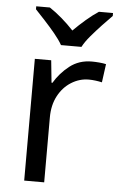

<svg xmlns="http://www.w3.org/2000/svg" viewBox="-54 -804 522 842"><g transform="rotate(5 206.5 -383.0)"><path d="M335 -546Q350 -546 367.5 -544.5Q385 -543 398 -540L387 -459Q374 -462 358.5 -464Q343 -466 329 -466Q288 -466 252 -443.5Q216 -421 194.5 -380.5Q173 -340 173 -286V0H85V-536H157L167 -438H171Q197 -482 238 -514Q279 -546 335 -546ZM194 -606Q181 -629 159 -655.5Q137 -682 113 -708Q89 -734 71 -753V-766H131Q157 -749 185 -725Q213 -701 238 -674Q265 -701 293 -725Q321 -749 347 -766H409V-753Q390 -734 365.5 -708Q341 -682 318.5 -655.5Q296 -629 284 -606Z"/></g></svg>

Font: Noto Sans Shavian
Style: Regular
Weight: 400
Designer: Monotype Design Team
Foundry: Monotype Imaging Inc.
Version: Version 2.001; ttfautohint (v1.8.4.7-5d5b)